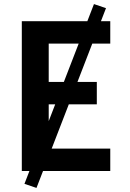

<svg xmlns="http://www.w3.org/2000/svg" viewBox="-20 -839 640 942"><path d="M87 0V-735H521V-625H219V-437H455V-327H219V-110H521V0ZM159 83 100 63 441 -819 500 -799Z"/></svg>

Font: Iosevka Aile Extrabold
Style: Regular
Weight: 800
Designer: Belleve Invis
Foundry: Belleve Invis
Version: Version 27.3.5; ttfautohint (v1.8.4)